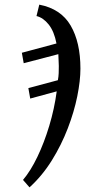

<svg xmlns="http://www.w3.org/2000/svg" viewBox="-20 -566 411 826"><path d="M79 208Q112 169 141 108.5Q170 48 192 -25Q214 -98 224 -173L110 -142L102 -187L229 -221Q232 -237 232.5 -251.5Q233 -266 233 -282Q233 -295 232 -308Q231 -321 231 -333L82 -294L74 -339L223 -379Q213 -431 189.5 -460.5Q166 -490 137 -497L149 -546Q242 -528 284 -456Q326 -384 326 -271Q326 -219 312.5 -152Q299 -85 271.5 -13.5Q244 58 203 124Q162 190 107 240Z"/></svg>

Font: Noto Serif SemiCondensed
Style: Italic
Weight: 400
Width: 4
Italic angle: -12°
Designer: Monotype Design Team
Foundry: Monotype Imaging Inc.
Version: Version 2.013